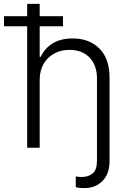

<svg xmlns="http://www.w3.org/2000/svg" viewBox="-54 -747 657 971"><path d="M146.7 -340.9V0H83.5V-614H-33.7V-665.1H83.5V-727.3H146.7V-665.1H264.6V-614H146.7V-459.9H152.3Q171.5 -502.1 211.8 -527.3Q252.1 -552.6 313.9 -552.6Q397 -552.6 448.5 -501.8Q500 -451 500 -353.3V66.4Q500 132.8 464.1 168.5Q428.3 204.2 373.2 204.2Q361.2 204.2 349.4 203.3Q337.7 202.4 329.2 199.2V144.9Q343.4 148.1 358.3 148.1Q393.5 148.1 415 129.8Q436.4 111.5 436.4 66.4V-349.4Q436.4 -416.9 399 -455.8Q361.5 -494.7 297.9 -494.7Q232.6 -494.7 189.6 -453.5Q146.7 -412.3 146.7 -340.9Z"/></svg>

Font: Inter Zeller Light
Style: Regular
Weight: 300
Designer: Rasmus Andersson; Joe Bland
Foundry: zeller
Version: Version 3.015;git-dec3a8cb1